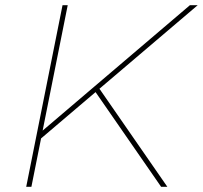

<svg xmlns="http://www.w3.org/2000/svg" viewBox="-20 -720 782 740"><path d="M133 -182 140 -213 712 -700H742L361 -376L353 -369ZM81 0 221 -700H241L101 0ZM601 0 340 -377 357 -387 625 0Z"/></svg>

Font: Montserrat Thin Thin
Style: Italic
Weight: 250
Italic angle: -11.3°
Version: Version 9.000